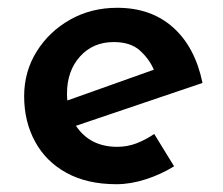

<svg xmlns="http://www.w3.org/2000/svg" viewBox="-20 -462 573 493"><path d="M279 11Q204 11 151 -18Q98 -47 70 -98.5Q42 -150 42 -215Q42 -278 74 -329.5Q106 -381 160 -411.5Q214 -442 281 -442Q368 -442 424.5 -391.5Q481 -341 500 -249L175 -139Q211 -85 281 -85Q307 -85 330.5 -94Q354 -103 376 -118L427 -35Q393 -14 354 -1.5Q315 11 279 11ZM152 -221Q152 -213 153 -204L375 -283Q363 -311 339 -332.5Q315 -354 272 -354Q219 -354 185.5 -317Q152 -280 152 -221Z"/></svg>

Font: Synthetic SemiBold
Style: Regular
Weight: 600
Designer: Santiago Orozco
Foundry: Typemade
Version: Version 2.000; ttfautohint (v1.8.4.7-5d5b)